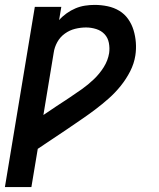

<svg xmlns="http://www.w3.org/2000/svg" viewBox="-29 -548 649 783"><path d="M-9 215 113 -520H221L212 -466Q225 -481 242.5 -493.5Q260 -506 279 -514Q298 -522 318 -525Q338 -528 357 -528Q384 -528 410 -522.5Q436 -517 457.5 -504Q479 -491 493.5 -470.5Q508 -450 515.5 -425.5Q523 -401 525 -374.5Q527 -348 523 -322Q518 -289 502 -257.5Q486 -226 463.5 -198Q441 -170 414.5 -146.5Q388 -123 359.5 -101.5Q331 -80 301.5 -60Q272 -40 243 -20Q214 0 184 19.5Q154 39 125 59L99 215ZM148 -79Q174 -97 200 -114Q226 -131 252.5 -148.5Q279 -166 305 -184.5Q331 -203 354 -225Q377 -247 394 -274Q411 -301 416 -331Q419 -352 415 -373Q411 -394 397.5 -408.5Q384 -423 363.5 -429.5Q343 -436 322 -436Q300 -436 277.5 -430.5Q255 -425 235.5 -411Q216 -397 204.5 -376Q193 -355 190 -333Z"/></svg>

Font: Iosevka Semibold Extended
Style: Italic
Weight: 600
Width: 7
Italic angle: -9°
Monospace: yes
Designer: Belleve Invis
Foundry: Belleve Invis
Version: Version 32.5.0; ttfautohint (v1.8.4)